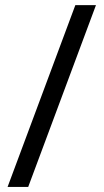

<svg xmlns="http://www.w3.org/2000/svg" viewBox="-20 -734 407 754"><path d="M356.9 -713.9 90.8 0H9.8L275.9 -713.9Z"/></svg>

Font: f04975060
Style: Regular
Weight: 400
Foundry: Ascender Corporation
Version: Version 1.10